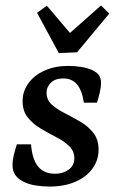

<svg xmlns="http://www.w3.org/2000/svg" viewBox="-20 -673 428 705"><path d="M162 12Q135 12 110.5 8Q86 4 66 -6Q46 -16 36 -30.5Q26 -45 26 -66Q26 -84 31 -105Q36 -126 42 -143H94Q98 -89 119.5 -62Q141 -35 183 -35Q211 -35 232 -50Q253 -65 253 -92Q253 -118 234 -136.5Q215 -155 186.5 -169.5Q158 -184 129.5 -201Q101 -218 82 -241.5Q63 -265 63 -302Q63 -338 84.5 -367.5Q106 -397 144 -414Q182 -431 230 -431Q256 -431 279.5 -427Q303 -423 320 -415Q338 -406 344.5 -395Q351 -384 351 -368Q351 -354 346.5 -334Q342 -314 336 -296H288Q281 -342 262.5 -363.5Q244 -385 212 -385Q183 -385 167 -369.5Q151 -354 151 -333Q151 -306 170 -289Q189 -272 217.5 -257.5Q246 -243 274.5 -226.5Q303 -210 322.5 -185.5Q342 -161 342 -123Q342 -85 319.5 -54Q297 -23 256.5 -5.5Q216 12 162 12ZM381 -623 263 -481 196 -478 116 -626 152 -652 237 -552 351 -653Z"/></svg>

Font: Yrsa Medium
Style: Italic
Weight: 500
Italic angle: -7.10001°
Designer: Anna Giedrys (Yrsa+Rasa design), David Brezina (Yrsa art-direction, Rasa art-direction, design)
Foundry: Rosetta Type Foundry
Version: Version 2.004